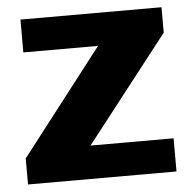

<svg xmlns="http://www.w3.org/2000/svg" viewBox="-44 -573 609 617"><g transform="rotate(-5 260.5 -265.0)"><path d="M22 -84 285 -424H44V-530H499V-448L233 -107H501V0H22Z"/></g></svg>

Font: Morrison
Style: Bold
Weight: 700
Designer: Pablo Impallari, Rodrigo Fuenzalida (Modified by Dan O. Williams)
Version: Version 0.03;June 6, 2019;FontCreator 11.5.0.2425 64-bit; tt